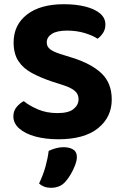

<svg xmlns="http://www.w3.org/2000/svg" viewBox="-20 -644 584 911"><path d="M252.4 -107.4Q305.8 -107.4 329.2 -126.9Q352.7 -146.4 352.7 -173.1Q352.7 -198.2 334.2 -213.4Q315.7 -228.6 280 -240L227.2 -256.9Q173 -275.2 131.7 -297.3Q90.5 -319.3 67.5 -354Q44.6 -388.6 44.6 -442.6Q44.6 -525.6 107.8 -574.8Q171 -624 283 -624Q340 -624 384.4 -612.9Q428.8 -601.8 454.5 -580.4Q480.1 -559 480.1 -527.6Q480.1 -505.4 469.3 -488.5Q458.5 -471.5 443 -460.2Q420.2 -475.6 381.9 -487.2Q343.6 -498.8 298.2 -498.8Q250 -498.8 225.9 -483.2Q201.8 -467.6 201.8 -442.6Q201.8 -422.8 217.9 -410.3Q234.1 -397.8 266.3 -387.8L321.2 -370.6Q412.4 -342.5 461.3 -296.3Q510.2 -250.2 510.2 -171.6Q510.2 -88 445.1 -35.6Q380 16.8 257 16.8Q196 16.8 147.8 3.7Q99.7 -9.4 71.5 -34.1Q43.4 -58.8 43.4 -91.7Q43.4 -117.8 58.8 -136.2Q74.2 -154.5 92.8 -164.1Q119.6 -142.1 160.5 -124.8Q201.3 -107.4 252.4 -107.4ZM290.7 217.7Q276.6 233.8 259.1 240.5Q241.6 247.1 221.5 247.1Q187.6 247.1 165.4 226.5Q184.8 186.2 195.6 147.3Q206.5 108.4 211 72Q225.3 65 243.7 59.7Q262.1 54.4 281.2 54.4Q309.4 54.4 327.1 65.3Q344.8 76.2 344.8 101.1Q344.8 117.1 336.3 139.8Q327.8 162.4 315.4 183.3Q303 204.2 290.7 217.7Z"/></svg>

Font: Baloo Paaji 2
Style: Regular
Weight: 400
Designer: Shuchita Grover, Noopur Datye and Ek Type
Foundry: Ek Type
Version: Version 1.700